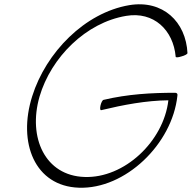

<svg xmlns="http://www.w3.org/2000/svg" viewBox="-20 -849 893 894"><path d="M853 -601C846 -748 738 -851 582 -825C375 -790 194 -605 130 -401C61 -183 143 18 347 25C563 33 782 -178 806 -403C808 -411 804 -417 796 -417C686 -417 576 -411 462 -384C457 -383 451 -371 448 -358C445 -345 446 -335 451 -336C555 -361 661 -381 764 -382C742 -191 559 -18 373 -25C191 -31 109 -207 164 -399C218 -583 381 -744 567 -775C696 -797 787 -709 798 -585C797 -581 809 -581 824 -586C840 -590 852 -597 853 -601Z"/></svg>

Font: Nupuram Thin Italic
Style: Regular
Weight: 100
Designer: Santhosh Thottingal (santhosh.thottingal@gmail.com)
Foundry: SMC
Version: Version 1.000